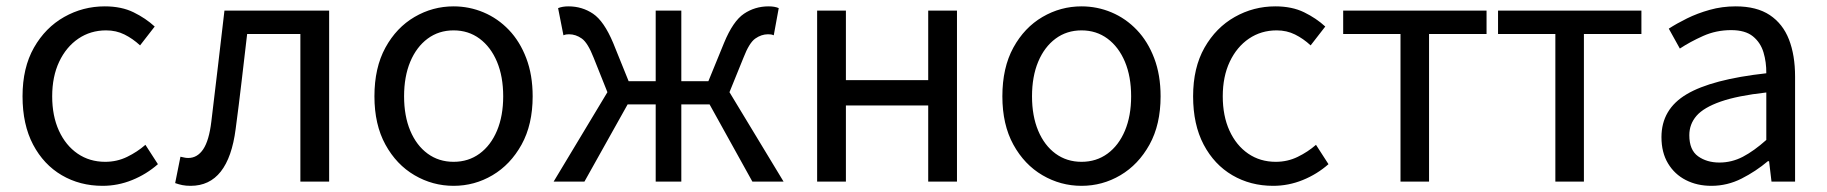

<svg xmlns="http://www.w3.org/2000/svg" viewBox="-20 -577 5803 610"><path d="M305.9 13.4Q233.9 13.4 176.3 -20.3Q118.7 -54 85.1 -117.6Q51.6 -181.2 51.6 -271Q51.6 -361.9 87.9 -425.7Q124.2 -489.4 183.9 -523.1Q243.5 -556.8 312.8 -556.8Q366 -556.8 404.6 -537.8Q443.1 -518.9 471.5 -492.7L425 -432.8Q401.8 -454.3 375.4 -467.4Q349.1 -480.5 317.1 -480.5Q267.7 -480.5 228.9 -454.2Q190.2 -427.8 168 -380.8Q145.8 -333.8 145.8 -271Q145.8 -208.7 167.2 -161.8Q188.7 -114.9 226.6 -88.9Q264.5 -62.9 314.3 -62.9Q351.7 -62.9 384 -78.7Q416.3 -94.4 442 -116.9L481.7 -55.4Q445.2 -23.3 399.9 -5Q354.6 13.4 305.9 13.4Z M585.8 13.4Q570.6 13.4 559.3 11.1Q548 8.8 536.5 4.7L553.3 -79.1Q559.1 -78.1 564.9 -76.6Q570.6 -75.1 578 -75.1Q607.1 -75.1 625.7 -102.9Q644.2 -130.6 651.4 -190.5Q662.4 -279 672.5 -367.2Q682.5 -455.5 693.1 -543.4H1025.7V0H934.3V-469H765.2Q756.3 -393.4 747.6 -318.5Q738.9 -243.6 728.7 -167.3Q717.1 -77.2 681.4 -31.9Q645.7 13.4 585.8 13.4Z M1421.1 13.4Q1354.6 13.4 1297 -20.3Q1239.4 -54 1204.5 -117.6Q1169.6 -181.2 1169.6 -271Q1169.6 -361.9 1204.5 -425.7Q1239.4 -489.4 1297 -523.1Q1354.6 -556.8 1421.1 -556.8Q1470.9 -556.8 1516.3 -537.7Q1561.7 -518.6 1596.8 -481.9Q1631.8 -445.3 1652 -392.1Q1672.3 -338.9 1672.3 -271Q1672.3 -181.2 1637.1 -117.6Q1601.8 -54 1544.7 -20.3Q1487.7 13.4 1421.1 13.4ZM1421.1 -62.9Q1468.2 -62.9 1503.7 -88.9Q1539.2 -114.9 1559 -161.8Q1578.7 -208.7 1578.7 -271Q1578.7 -333.8 1559 -380.8Q1539.2 -427.8 1503.7 -454.2Q1468.2 -480.5 1421.1 -480.5Q1374.1 -480.5 1338.6 -454.2Q1303.1 -427.8 1283.4 -380.8Q1263.8 -333.8 1263.8 -271Q1263.8 -208.7 1283.4 -161.8Q1303.1 -114.9 1338.6 -88.9Q1374.1 -62.9 1421.1 -62.9Z M1738.9 0 1909.8 -284.1 1866.1 -393.5Q1847.5 -441 1828.5 -454.5Q1809.4 -468.1 1787.8 -468.1Q1782.4 -468.1 1778.8 -467.5Q1775.1 -466.9 1770.1 -464.9L1753.1 -551.2Q1767 -556.8 1785.8 -556.8Q1829.5 -556.8 1864.3 -533.3Q1899 -509.8 1928 -440.8L1977.2 -319.1H2063.2V-543.4H2144.6V-319.1H2230.6L2280.4 -440.8Q2308.8 -509.8 2343.6 -533.3Q2378.5 -556.8 2422 -556.8Q2441.4 -556.8 2454.1 -551.2L2438.3 -464.9Q2433.3 -466.9 2429.6 -467.5Q2426 -468.1 2420 -468.1Q2399 -468.1 2379.6 -454.5Q2360.3 -441 2342 -393.5L2297.6 -284.1L2469.5 0H2370.4L2234.4 -245.3H2144.6V0H2063.2V-245.3H1974L1836.8 0Z M2576.1 0V-543.4H2667.5V-322.5H2929V-543.4H3020.4V0H2929V-241.9H2667.5V0Z M3416.1 13.4Q3349.6 13.4 3292 -20.3Q3234.4 -54 3199.5 -117.6Q3164.6 -181.2 3164.6 -271Q3164.6 -361.9 3199.5 -425.7Q3234.4 -489.4 3292 -523.1Q3349.6 -556.8 3416.1 -556.8Q3465.9 -556.8 3511.3 -537.7Q3556.7 -518.6 3591.8 -481.9Q3626.8 -445.3 3647 -392.1Q3667.3 -338.9 3667.3 -271Q3667.3 -181.2 3632.1 -117.6Q3596.8 -54 3539.7 -20.3Q3482.7 13.4 3416.1 13.4ZM3416.1 -62.9Q3463.2 -62.9 3498.7 -88.9Q3534.2 -114.9 3554 -161.8Q3573.7 -208.7 3573.7 -271Q3573.7 -333.8 3554 -380.8Q3534.2 -427.8 3498.7 -454.2Q3463.2 -480.5 3416.1 -480.5Q3369.1 -480.5 3333.6 -454.2Q3298.1 -427.8 3278.4 -380.8Q3258.8 -333.8 3258.8 -271Q3258.8 -208.7 3278.4 -161.8Q3298.1 -114.9 3333.6 -88.9Q3369.1 -62.9 3416.1 -62.9Z M4024.9 13.4Q3952.9 13.4 3895.3 -20.3Q3837.7 -54 3804.1 -117.6Q3770.6 -181.2 3770.6 -271Q3770.6 -361.9 3806.9 -425.7Q3843.2 -489.4 3902.9 -523.1Q3962.5 -556.8 4031.8 -556.8Q4085 -556.8 4123.6 -537.8Q4162.1 -518.9 4190.5 -492.7L4144 -432.8Q4120.8 -454.3 4094.4 -467.4Q4068.1 -480.5 4036.1 -480.5Q3986.7 -480.5 3947.9 -454.2Q3909.2 -427.8 3887 -380.8Q3864.8 -333.8 3864.8 -271Q3864.8 -208.7 3886.2 -161.8Q3907.7 -114.9 3945.6 -88.9Q3983.5 -62.9 4033.3 -62.9Q4070.7 -62.9 4103 -78.7Q4135.3 -94.4 4161 -116.9L4200.7 -55.4Q4164.2 -23.3 4118.9 -5Q4073.6 13.4 4024.9 13.4Z M4429.5 0V-469H4247.4V-543.4H4702.9V-469H4520.2V0Z M4921.5 0V-469H4739.4V-543.4H5194.9V-469H5012.2V0Z M5417.2 13.4Q5371.9 13.4 5336.1 -4.9Q5300.2 -23.2 5279.4 -57.9Q5258.6 -92.5 5258.6 -141.3Q5258.6 -230.1 5338.5 -277.5Q5418.3 -325 5591.7 -344.2Q5592.1 -379.4 5582.8 -410.5Q5573.5 -441.7 5549.2 -461.5Q5524.9 -481.3 5480 -481.3Q5432.6 -481.3 5391.1 -462.8Q5349.7 -444.3 5317 -422.7L5281.9 -486Q5307 -502.3 5339.8 -518.5Q5372.6 -534.7 5411.9 -545.7Q5451.1 -556.8 5494.5 -556.8Q5561.2 -556.8 5602.8 -529.1Q5644.3 -501.4 5663.7 -451.5Q5683.1 -401.6 5683.1 -334V0H5608.2L5600.5 -64.9H5596.7Q5558.6 -32.7 5513.3 -9.7Q5467.9 13.4 5417.2 13.4ZM5442.8 -60.6Q5482 -60.6 5517.3 -79Q5552.5 -97.4 5591.7 -132.4V-283.2Q5500.7 -273.1 5446.8 -254.3Q5393 -235.5 5370 -209.1Q5347.1 -182.6 5347.1 -147.4Q5347.1 -100.4 5374.9 -80.5Q5402.6 -60.6 5442.8 -60.6Z"/></svg>

Font: Noto Sans JP
Style: Regular
Weight: 100
Designer: Ryoko NISHIZUKA 西塚涼子 (kana, bopomofo & ideographs); Paul D. Hunt (Latin, Greek & Cyrillic); Sandoll Communications 산돌커뮤니
Foundry: Adobe
Version: Version 2.004;hotconv 1.0.118;makeotfexe 2.5.65603